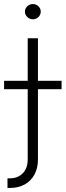

<svg xmlns="http://www.w3.org/2000/svg" viewBox="-58 -717 320 936"><path d="M127 -530.3V-323.2H242.2V-282.2H127V60.5Q127 102.5 110.1 133.8Q93.3 165 62.5 182.1Q31.7 199.2 -8.8 199.2H-21.5V152.3H-9.8Q28.8 152.3 53 127.7Q77.1 103 77.1 60.5V-282.2H-38.1V-323.2H77.1V-530.3ZM63.5 -660.2Q63.5 -675.3 75 -686.3Q86.4 -697.3 102.5 -697.3Q118.2 -697.3 129.4 -686.3Q140.6 -675.3 140.6 -660.2Q140.6 -645 129.4 -634Q118.2 -623 102.5 -623Q86.4 -623 75 -634Q63.5 -645 63.5 -660.2Z"/></svg>

Font: Pretendard Std ExtraLight
Style: Regular
Weight: 200
Designer: Base glyphs from Inter by Rasmus Andersson; Hangeul glyphs from Noto Sans CJK(Source Han Sans) by Jang Soo-young and Kan
Foundry: Kil Hyung-jin
Version: Version 1.309